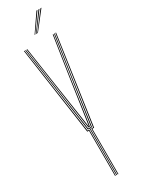

<svg xmlns="http://www.w3.org/2000/svg" viewBox="-249 -974 740 999"><g transform="rotate(-30 121.5 -475.0)"><path d="M119 0V-280H109L67.8 -564L33 -800H37L71.8 -564L113 -284H130L170.8 -564L206 -800H210L174.8 -564L134 -280H123V0ZM111 0V-272H101L25 -800H29L105 -276H115V0ZM127 0V-276H138L214 -800H218L142 -272H131V0ZM117 -288 76 -564 41 -800H45L80 -564L121 -292H122L162 -564L198 -800H202L166 -564L126 -288ZM115 -845 187 -950H193L119 -845ZM131 -845 211 -950H217L135 -845ZM123 -845 199 -950H205L127 -845Z"/></g></svg>

Font: Big Shoulders Inline Display SC Thin
Style: Regular
Weight: 100
Designer: Patric King
Foundry: XO Type Co
Version: Version 2.002